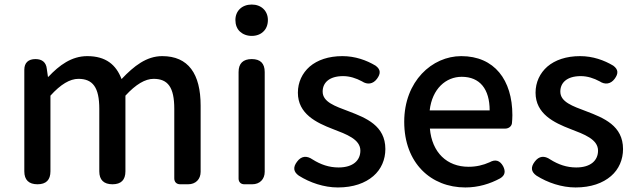

<svg xmlns="http://www.w3.org/2000/svg" viewBox="-20 -811 2797 845"><path d="M87 -275V-57C87 -19 107 0 145 0C183 0 202 -19 202 -57V-390C247 -440 288 -464 325 -464C388 -464 417 -427 417 -332V-57C417 -19 437 0 475 0C513 0 532 -19 532 -57V-390C578 -440 619 -464 656 -464C719 -464 747 -427 747 -332V-26C747 -10 757 0 773 0H805H808C841 0 863 -22 863 -55V-346C863 -486 809 -564 694 -564C625 -564 570 -521 515 -463C491 -526 446 -564 364 -564C295 -564 241 -524 193 -473H191L186 -508C183 -537 165 -551 136 -551C105 -551 87 -535 87 -504Z M1145 -275V-494C1145 -532 1126 -551 1088 -551C1050 -551 1030 -532 1030 -494V-25C1030 -10 1040 0 1055 0H1087H1090C1123 0 1145 -22 1145 -55ZM1036 -672C1049 -660 1067 -653 1088 -653C1109 -653 1127 -660 1139 -672C1152 -684 1159 -702 1159 -723C1159 -763 1130 -791 1088 -791C1045 -791 1016 -763 1016 -723C1016 -702 1023 -684 1036 -672Z M1343 -518C1310 -489 1291 -449 1291 -403C1291 -310 1372 -271 1445 -243C1505 -220 1566 -198 1566 -148C1566 -106 1535 -74 1470 -74C1428 -74 1391 -87 1356 -109C1330 -127 1306 -125 1287 -99C1269 -75 1271 -55 1295 -38C1344 -7 1406 14 1467 14C1535 14 1587 -5 1623 -36C1658 -66 1676 -109 1676 -155C1676 -258 1591 -292 1515 -321C1454 -344 1400 -362 1400 -408C1400 -446 1428 -476 1490 -476C1519 -476 1547 -467 1573 -453C1597 -437 1622 -441 1639 -464C1656 -487 1656 -505 1633 -522C1593 -546 1543 -564 1487 -564C1426 -564 1377 -547 1343 -518Z M2139 -245H2203C2219 -245 2231 -255 2233 -268C2234 -279 2235 -291 2235 -304C2235 -459 2156 -564 2010 -564C1882 -564 1759 -454 1759 -275C1759 -93 1877 14 2028 14C2085 14 2137 -2 2181 -26C2203 -39 2206 -57 2194 -80C2180 -105 2160 -111 2135 -97C2106 -84 2076 -77 2042 -77C1947 -77 1881 -140 1872 -245H2050ZM1937 -325H1871C1882 -421 1943 -473 2012 -473C2092 -473 2135 -419 2135 -325H2003Z M2389 -518C2356 -489 2337 -449 2337 -403C2337 -310 2418 -271 2491 -243C2551 -220 2612 -198 2612 -148C2612 -106 2581 -74 2516 -74C2474 -74 2437 -87 2402 -109C2376 -127 2352 -125 2333 -99C2315 -75 2317 -55 2341 -38C2390 -7 2452 14 2513 14C2581 14 2633 -5 2669 -36C2704 -66 2722 -109 2722 -155C2722 -258 2637 -292 2561 -321C2500 -344 2446 -362 2446 -408C2446 -446 2474 -476 2536 -476C2565 -476 2593 -467 2619 -453C2643 -437 2668 -441 2685 -464C2702 -487 2702 -505 2679 -522C2639 -546 2589 -564 2533 -564C2472 -564 2423 -547 2389 -518Z"/></svg>

Font: GenSenRounded2 TW M
Style: Regular
Weight: 500
Version: Version 2.100;PS 2.1;hotconv 16.6.51;makeotf.lib2.5.65220 DE